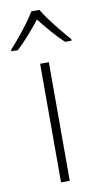

<svg xmlns="http://www.w3.org/2000/svg" viewBox="-113 -856 444 845"><g transform="rotate(-10 108.5 -433.0)"><path d="M128 -51H89V-581H128ZM127 -815Q139 -794 159.5 -766.5Q180 -739 202.5 -711.5Q225 -684 243 -664V-657H214Q187 -682 159 -714.5Q131 -747 109 -775Q87 -747 58.5 -714.5Q30 -682 3 -657H-26V-664Q-7 -684 15.5 -711.5Q38 -739 58.5 -766.5Q79 -794 91 -815Z"/></g></svg>

Font: Noto Sans Tamil UI ExtraLight
Style: Regular
Weight: 200
Designer: Jelle Bosma - Monotype Design Team
Foundry: Monotype Imaging Inc.
Version: Version 2.004; ttfautohint (v1.8.4.7-5d5b)